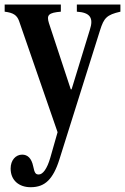

<svg xmlns="http://www.w3.org/2000/svg" viewBox="-26 -544 536 822"><path d="M105 257.5C137 257.5 161 248.5 180.5 229C198.5 211 214.5 182.5 228 139.5L402.5 -415C419 -467 430.5 -480.5 489.5 -494V-524.5H303V-494C359 -490.5 376 -468 358.5 -416L280.5 -161.5H277L183.5 -445C172.5 -480 182 -489.5 234.5 -494V-524.5H-6V-494C31 -489.5 46.5 -479 55.5 -454.5L220.5 22L189 132.5C175.5 178.5 157.5 203 140 203C126.5 203 122 197 116 167.5C109 133.5 92 118 69 118C41.5 118 19.5 141.5 19.5 177.5C19.5 229 56.5 257.5 105 257.5Z"/></svg>

Font: Libre Caslon Condensed SemiBold
Style: Regular
Weight: 600
Designer: Pablo Impallari, Rodrigo Fuenzalida, Katja Schimmel, Ertekin Erdin
Foundry: Pablo Impallari, Rodrigo Fuenzalida
Version: Version 2.000;gftools[0.9.33]